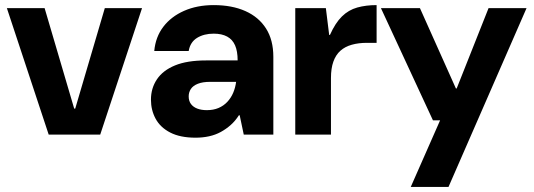

<svg xmlns="http://www.w3.org/2000/svg" viewBox="-20 -528 2094 753"><path d="M171 0 7 -496H155L271 -102H275L391 -496H537L373 0Z M747 12Q687 12 648 -8Q609 -28 590.5 -62Q572 -96 572 -137Q572 -182 595.5 -217Q619 -252 666.5 -271.5Q714 -291 788 -291H912Q912 -327 902 -350Q892 -373 871 -384.5Q850 -396 818 -396Q780 -396 753 -379.5Q726 -363 720 -328H585Q590 -383 620.5 -423Q651 -463 702 -485.5Q753 -508 818 -508Q890 -508 942.5 -484.5Q995 -461 1023.5 -416Q1052 -371 1052 -305V0H936L920 -76H917Q903 -54 885 -38Q867 -22 846 -10.5Q825 1 800 6.5Q775 12 747 12ZM791 -96Q817 -96 837 -104.5Q857 -113 871.5 -128.5Q886 -144 894.5 -164Q903 -184 906 -207H804Q775 -207 756 -199.5Q737 -192 728.5 -179Q720 -166 720 -150Q720 -132 729 -120Q738 -108 754 -102Q770 -96 791 -96Z M1138 0V-496H1258L1271 -391H1274Q1295 -438 1321 -463.5Q1347 -489 1381 -498.5Q1415 -508 1457 -508V-360H1419Q1386 -360 1359.5 -352.5Q1333 -345 1315 -329Q1297 -313 1287.5 -286.5Q1278 -260 1278 -222V0Z M1591 205 1706 -56H1678L1474 -496H1627L1768 -181H1771L1896 -496H2045L1739 205Z"/></svg>

Font: DM Sans 9pt 36pt ExtraBold
Style: Regular
Weight: 800
Version: Version 4.004;gftools[0.9.30]